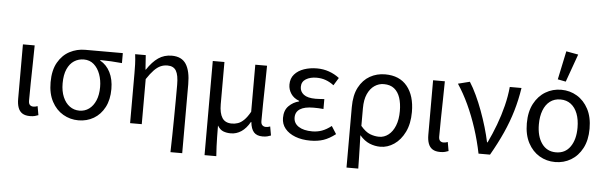

<svg xmlns="http://www.w3.org/2000/svg" viewBox="-55 -971 4259 1350"><g transform="rotate(5 2074.5 -295.5)"><path d="M175 12Q141.1 12 120.8 -1.1Q100.5 -14.1 91.3 -39.6Q82 -65 82 -101.4V-486.1H165Q164.3 -420.4 162.9 -352.4Q161.4 -284.5 160.4 -219.2Q159.3 -153.8 159.3 -95.4Q159.3 -74.8 168.4 -65.7Q177.5 -56.5 193.2 -56.5Q199.8 -56.5 207.1 -58Q214.4 -59.5 222.7 -62.5L233.8 0.3Q222.8 4.8 209 8.4Q195.2 12 175 12Z M516.9 12Q458.1 12 408.5 -16.9Q358.8 -45.7 328.9 -101.5Q298.9 -157.2 298.9 -237.7Q298.9 -323 330.5 -378.2Q362.1 -433.3 412.7 -459.7Q463.4 -486.1 521.1 -486.1H787.1V-415.6Q745.8 -419.4 709.9 -421.4Q673.9 -423.5 633.4 -423.8V-419.8Q678.5 -395.1 703.8 -345.5Q729 -295.8 729 -227.4Q729 -151.7 700.8 -98.2Q672.6 -44.6 624.5 -16.3Q576.4 12 516.9 12ZM517.6 -56.5Q556.1 -56.5 585.6 -78.1Q615.1 -99.8 632 -139.6Q648.8 -179.4 648.8 -234Q648.8 -282.6 633.6 -324.6Q618.3 -366.6 589.4 -392.1Q560.5 -417.6 518.9 -417.6Q480.5 -417.6 450 -397.9Q419.5 -378.2 401.7 -338.3Q383.9 -298.4 383.9 -237.7Q383.9 -182 401.4 -141.3Q418.9 -100.5 449 -78.5Q479.2 -56.5 517.6 -56.5Z M1181.4 178.5Q1182.8 119.3 1184.1 57.3Q1185.3 -4.7 1185.8 -66.4Q1186.4 -128.2 1186.8 -186.6Q1187.1 -245.1 1187.1 -297.4Q1187.1 -365.6 1169 -396.1Q1151 -426.7 1108.1 -426.7Q1081.4 -426.7 1058.8 -416.5Q1036.2 -406.4 1013.3 -382.6Q990.4 -358.9 963.3 -318.1V0H881V-352.6Q881 -382 880 -414.9Q878.9 -447.9 874.1 -486.1H949L955.9 -384.6H958.6Q996.2 -441.5 1037.4 -469.8Q1078.6 -498.1 1132.1 -498.1Q1202.5 -498.1 1233.5 -449.5Q1264.4 -401 1264.4 -308V178.5Z M1422 178.5V-486.1H1504.3V-188.7Q1504.3 -124.9 1525.3 -92.2Q1546.3 -59.4 1593.5 -59.4Q1615.4 -59.4 1636.3 -66.4Q1657.1 -73.3 1678.5 -93.9Q1699.9 -114.4 1722.1 -153.9V-486.1H1805.1Q1804.4 -420.4 1803 -352.4Q1801.5 -284.5 1800.5 -219.2Q1799.4 -153.8 1799.4 -95.4Q1799.4 -74.8 1809.3 -65.7Q1819.1 -56.5 1834.8 -56.5Q1841.4 -56.5 1848.7 -58Q1856 -59.5 1864.3 -62.5L1875.4 0.3Q1864.4 4.8 1850.6 8.4Q1836.8 12 1816.6 12Q1775.5 12 1754.9 -11Q1734.4 -34.1 1729.5 -82.4H1726.8Q1700.4 -35.8 1666.1 -13Q1631.8 9.8 1592.3 9.8Q1562.9 9.8 1539.1 0.7Q1515.4 -8.5 1498.1 -37.1Q1498.4 10.7 1499 44.8Q1499.5 78.9 1500.9 109.7Q1502.3 140.5 1505 178.5Z M2153.5 12Q2093.4 12 2047.2 -5.7Q2001 -23.4 1974.8 -55.2Q1948.6 -87 1948.6 -130.5Q1948.6 -184.5 1979.3 -215.1Q2010 -245.7 2051.4 -255.7V-259.7Q2012.6 -274.1 1993 -303.8Q1973.4 -333.5 1973.4 -368Q1973.4 -411.7 1998.8 -440.5Q2024.2 -469.4 2066 -483.7Q2107.7 -498 2157 -498Q2201.7 -498 2242.1 -483.9Q2282.5 -469.8 2315.3 -444.2L2282.1 -389.9Q2253.6 -411.5 2223.9 -422Q2194.3 -432.6 2159.9 -432.6Q2115.3 -432.6 2084.9 -414.2Q2054.5 -395.8 2054.5 -358.6Q2054.5 -325.8 2081.2 -305.1Q2108 -284.4 2165.4 -284.4Q2180 -284.4 2194.2 -285.5Q2208.3 -286.6 2226.7 -287.6V-217.6Q2206.9 -219.6 2190.1 -220.2Q2173.3 -220.8 2156.3 -220.8Q2093.1 -220.8 2061.4 -200.4Q2029.7 -180 2029.7 -140.7Q2029.7 -100.3 2064.7 -77.2Q2099.6 -54 2161.8 -54Q2197 -54 2228.9 -65.4Q2260.9 -76.7 2295.6 -103.8L2330.4 -49.2Q2286.3 -15.2 2245.7 -1.6Q2205 12 2153.5 12Z M2424 178.5V-248.2Q2424 -332.9 2453.2 -388.1Q2482.3 -443.3 2530.9 -470.7Q2579.4 -498.1 2638.4 -498.1Q2739.9 -498.1 2794 -431.8Q2848.1 -365.5 2848.1 -250.4Q2848.1 -167.6 2819.3 -109Q2790.6 -50.4 2744.7 -19.2Q2698.8 12 2647.7 12Q2608.9 12 2571.9 -3.1Q2534.8 -18.2 2501.3 -57Q2502.7 -13.4 2503.7 24.1Q2504.8 61.5 2505.5 98.6Q2506.3 135.7 2507 178.5ZM2633.5 -57.2Q2669.3 -57.2 2698.9 -80.3Q2728.6 -103.3 2745.8 -146.5Q2763.1 -189.7 2763.1 -249.7Q2763.1 -303.3 2749.7 -343.7Q2736.3 -384 2708.2 -406.5Q2680.1 -428.9 2634.9 -428.9Q2599.6 -428.9 2569.4 -408.6Q2539.3 -388.4 2520.9 -348.1Q2502.6 -307.9 2502.6 -246.9V-122.6Q2537 -81.9 2569.4 -69.5Q2601.8 -57.2 2633.5 -57.2Z M3070 12Q3036.1 12 3015.8 -1.1Q2995.5 -14.1 2986.3 -39.6Q2977 -65 2977 -101.4V-486.1H3060Q3059.3 -420.4 3057.9 -352.4Q3056.4 -284.5 3055.4 -219.2Q3054.3 -153.8 3054.3 -95.4Q3054.3 -74.8 3063.4 -65.7Q3072.5 -56.5 3088.2 -56.5Q3094.8 -56.5 3102.1 -58Q3109.4 -59.5 3117.7 -62.5L3128.8 0.3Q3117.8 4.8 3104 8.4Q3090.2 12 3070 12Z M3340.2 0Q3322.1 -89.2 3294.1 -175.4Q3266.1 -261.6 3230.4 -338.5Q3194.6 -415.4 3153.1 -477.3L3235.6 -498.1Q3260.5 -459.5 3284.3 -408.6Q3308.2 -357.7 3328.9 -301.5Q3349.6 -245.4 3366.1 -189.6Q3382.5 -133.9 3392.9 -84.6H3396.9Q3426.9 -146.8 3452.3 -214.7Q3477.8 -282.6 3495 -351.7Q3512.3 -420.7 3518.2 -486.1H3601Q3588.1 -401.5 3564.9 -322.7Q3541.7 -243.9 3506.2 -164.8Q3470.7 -85.8 3421.3 0Z M3881.4 12Q3820.5 12 3770.3 -17.7Q3720.2 -47.5 3690 -104.4Q3659.9 -161.3 3659.9 -242.4Q3659.9 -324.2 3690 -381.1Q3720.2 -438 3770.3 -468Q3820.5 -498.1 3881.4 -498.1Q3942.2 -498.1 3992.4 -468Q4042.6 -438 4072.7 -381.1Q4102.8 -324.2 4102.8 -242.4Q4102.8 -161.3 4072.7 -104.4Q4042.6 -47.5 3992.4 -17.7Q3942.2 12 3881.4 12ZM3881.4 -56.5Q3946.3 -56.5 3982 -107.4Q4017.8 -158.2 4017.8 -242.4Q4017.8 -298.7 4001.7 -341Q3985.5 -383.2 3955 -406.4Q3924.4 -429.6 3881.4 -429.6Q3838.3 -429.6 3807.8 -406.4Q3777.2 -383.2 3761.1 -341Q3744.9 -298.7 3744.9 -242.4Q3744.9 -158.2 3781 -107.4Q3817.1 -56.5 3881.4 -56.5ZM3907 -557.8 3849.9 -568.9 3892.5 -770.4 3977.6 -755Z"/></g></svg>

Font: Source Sans 3 Variable
Style: Regular
Weight: 200
Designer: Paul D. Hunt
Foundry: Adobe Systems Incorporated
Version: Version 3.026